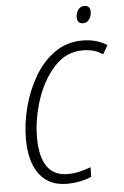

<svg xmlns="http://www.w3.org/2000/svg" viewBox="-60 -946 642 998"><g transform="rotate(-5 260.5 -446.5)"><path d="M247 10Q318 10 377 -15L378 -65Q348 -54 318 -47Q288 -40 257 -40Q114 -40 114 -244Q114 -337 146 -436.5Q178 -536 240 -605Q302 -674 390 -674Q452 -674 494 -644L521 -690Q466 -725 392 -725Q311 -725 248 -680.5Q185 -636 142.5 -563.5Q100 -491 78 -406.5Q56 -322 56 -241Q56 -120 106 -55Q156 10 247 10ZM406 -814Q425 -814 437 -831Q449 -848 449 -870Q449 -903 418 -903Q397 -903 385.5 -885.5Q374 -868 374 -848Q374 -814 406 -814Z"/></g></svg>

Font: Noto Sans Display SemiCondensed Light
Style: Italic
Weight: 300
Width: 4
Italic angle: -12°
Designer: Monotype Design Team
Foundry: Monotype Imaging Inc.
Version: Version 1.900